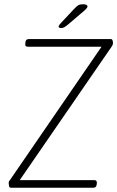

<svg xmlns="http://www.w3.org/2000/svg" viewBox="-20 -884 553 904"><path d="M33 0Q24 0 22.5 -8Q21 -16 21 -21Q21 -24 21.5 -27.5Q22 -31 26 -35L458 -664H111Q97 -664 99 -678L100 -686Q101 -700 116 -700H502Q508 -700 510 -693.5Q512 -687 512 -680Q512 -674 506 -665L73 -36H424Q437 -36 436 -22L435 -14Q433 0 419 0ZM268 -752Q256 -752 256 -759Q256 -765 270 -779L328 -841Q341 -855 349 -859.5Q357 -864 371 -864Q392 -864 392 -853Q392 -849 385 -841.5Q378 -834 357 -817L301 -769Q290 -760 283 -756Q276 -752 268 -752Z"/></svg>

Font: Asap Semi Condensed Semi Condensed Thin
Style: Italic
Weight: 100
Width: 4
Italic angle: -6°
Designer: Pablo Cosgaya
Foundry: Omnibus-Type
Version: Version 3.001; ttfautohint (v1.8.4.7-5d5b)